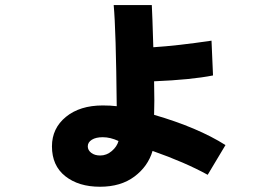

<svg xmlns="http://www.w3.org/2000/svg" viewBox="-20 -667 1040 738"><path d="M317.4 -104.5Q317.4 -89.8 330.6 -79.6Q343.8 -69.3 365.2 -69.3Q389.6 -69.3 409.7 -86.4Q429.7 -103.5 435.5 -125Q404.3 -139.6 375 -139.6Q348.6 -139.6 333 -129.9Q317.4 -120.1 317.4 -104.5ZM179.7 -104.5Q179.7 -173.8 233.4 -217.8Q287.1 -261.7 375 -261.7Q405.3 -261.7 428.7 -258.8Q425.8 -551.8 417 -647.5H563.5Q565.4 -617.2 569.3 -485.4Q661.1 -491.2 793 -510.7L798.8 -377Q714.8 -360.4 572.3 -354.5Q574.2 -270.5 572.3 -225.6Q740.2 -176.8 846.7 -109.4L778.3 4.9Q691.4 -43 566.4 -86.9Q548.8 -27.3 496.6 11.7Q444.3 50.8 364.3 50.8Q282.2 50.8 231 10.3Q179.7 -30.3 179.7 -104.5Z"/></svg>

Font: Gothic A1 Black
Style: Regular
Weight: 900
Version: Version 2.50